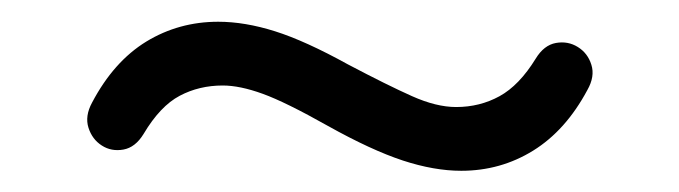

<svg xmlns="http://www.w3.org/2000/svg" viewBox="-20 -378 640 181"><path d="M414.8 -217Q389.3 -217 359.7 -226.7Q330 -236.5 289.3 -259.2Q249.2 -281.8 227.6 -289.6Q206.1 -297.4 190 -297.4Q167.7 -297.4 149.4 -287.7Q131 -278 115.4 -251.8Q107.6 -239 96.3 -237Q85 -235 76 -240.8Q66.9 -246.6 63.4 -257.6Q59.9 -268.6 66.8 -281.3Q87.2 -320 117.9 -338.8Q148.6 -357.5 185.7 -357.5Q210.8 -357.5 239.3 -348.5Q267.8 -339.5 308 -317.3Q345.2 -297.7 368.3 -287.4Q391.3 -277.1 410 -277.1Q432.3 -277.1 450.9 -287.3Q469.5 -297.5 485 -322.7Q492.8 -335.5 504.1 -337.5Q515.4 -339.5 524.7 -333.7Q534.1 -327.9 537.5 -316.9Q541 -305.9 533.7 -293.1Q513.3 -255 482.6 -236Q451.9 -217 414.8 -217Z"/></svg>

Font: Nunito ExtraLight
Style: Regular
Weight: 200
Designer: Vernon Adams
Foundry: Vernon Adams
Version: Version 3.602